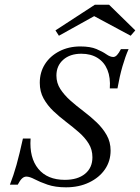

<svg xmlns="http://www.w3.org/2000/svg" viewBox="-20 -778 590 809"><path d="M258.1 11.3Q212.9 11.3 180.2 0Q147.6 -11.3 126.2 -22.6Q104.8 -33.9 91.1 -33.9Q81.5 -33.9 73 -26.2Q64.5 -18.5 54.8 0H21.8Q37.1 -38.7 49.6 -83.5Q62.1 -128.2 76.6 -194.4H108.9Q103.2 -112.9 141.5 -66.5Q179.8 -20.2 253.2 -20.2Q307.3 -20.2 338.3 -45.6Q369.4 -71 369.4 -115.3Q369.4 -147.6 353.6 -173Q337.9 -198.4 312.5 -220.6Q287.1 -242.7 258.5 -264.5Q229.8 -286.3 204.8 -310.1Q179.8 -333.9 163.7 -362.9Q147.6 -391.9 147.6 -429Q147.6 -473.4 169.4 -507.7Q191.1 -541.9 230.2 -562.1Q269.4 -582.3 318.5 -582.3Q360.5 -582.3 386.3 -571.4Q412.1 -560.5 428.2 -549.2Q444.4 -537.9 457.3 -537.9Q465.3 -537.9 473 -546Q480.6 -554 489.5 -571H521.8Q508.1 -540.3 496 -498.4Q483.9 -456.5 475 -405.6H442.7Q446 -450.8 432.7 -483.5Q419.4 -516.1 391.1 -533.9Q362.9 -551.6 322.6 -551.6Q275 -551.6 246.4 -526.2Q217.7 -500.8 217.7 -459.7Q217.7 -428.2 234.3 -402.8Q250.8 -377.4 276.6 -354.4Q302.4 -331.5 331.9 -309.3Q361.3 -287.1 387.1 -262.5Q412.9 -237.9 429.4 -208.9Q446 -179.8 446 -143.5Q446 -99.2 422.2 -64.5Q398.4 -29.8 355.6 -9.3Q312.9 11.3 258.1 11.3ZM228.2 -627.4 213.7 -650 379.8 -758.1H439.5L550 -650L530.6 -627.4L354.8 -721.8L402.4 -724.2Z"/></svg>

Font: Playfair 12pt Light
Style: Italic
Weight: 300
Italic angle: -15.6°
Designer: Claus Eggers Sørensen
Foundry: Claus Eggers Sørensen
Version: Version 2.000;gftools[0.9.28]